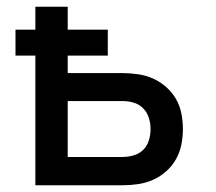

<svg xmlns="http://www.w3.org/2000/svg" viewBox="-20 -550 640 570"><path d="M85 0V-385H26V-462H85V-530H181V-462H300V-385H181V-333H344Q367 -333 390.5 -329.5Q414 -326 435 -316.5Q456 -307 473.5 -291.5Q491 -276 502.5 -256Q514 -236 518.5 -213Q523 -190 523 -167Q523 -144 518.5 -121Q514 -98 502.5 -77.5Q491 -57 473.5 -41.5Q456 -26 435 -16.5Q414 -7 390.5 -3.5Q367 0 344 0ZM181 -84H344Q361 -84 377.5 -89Q394 -94 405.5 -105.5Q417 -117 422 -133.5Q427 -150 427 -167Q427 -183 422 -199.5Q417 -216 405.5 -228Q394 -240 377.5 -245Q361 -250 344 -250H181Z"/></svg>

Font: Iosevka Curly Medium Extended
Style: Regular
Weight: 500
Width: 7
Monospace: yes
Designer: Belleve Invis
Foundry: Belleve Invis
Version: Version 11.1.0; ttfautohint (v1.8.3)